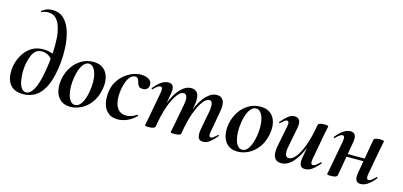

<svg xmlns="http://www.w3.org/2000/svg" viewBox="-66 -1159 3365 1604"><g transform="rotate(15 1617.0 -357.5)"><path d="M173 14Q121 14 90 -5Q59 -24 44.5 -55Q30 -86 28 -122Q26 -158 32 -192Q41 -241 66.5 -286.5Q92 -332 135.5 -362Q179 -392 241 -392Q271 -392 297 -385.5Q323 -379 345 -365L323 -327Q307 -349 283.5 -360.5Q260 -372 234 -372Q204 -372 183.5 -355.5Q163 -339 150.5 -309Q138 -279 130 -239Q123 -204 123 -163.5Q123 -123 130 -87.5Q137 -52 152.5 -29.5Q168 -7 193 -7Q228 -7 257 -59Q286 -111 305 -220Q310 -248 316 -293.5Q322 -339 325 -393.5Q328 -448 325 -502Q322 -556 309 -601Q296 -646 270 -673.5Q244 -701 201 -701Q173 -701 147 -688Q144 -686 140 -690.5Q136 -695 139 -697Q148 -703 171 -716Q194 -729 233 -729Q285 -729 320.5 -700Q356 -671 377 -622.5Q398 -574 406.5 -513Q415 -452 413.5 -387Q412 -322 402 -262Q385 -159 351.5 -98.5Q318 -38 272.5 -12Q227 14 173 14Z M581 14Q526 14 493.5 -15Q461 -44 451 -91Q441 -138 451 -193Q463 -254 495 -300.5Q527 -347 573 -373Q619 -399 672 -399Q728 -399 761 -371.5Q794 -344 805 -297.5Q816 -251 804 -193Q791 -125 755.5 -78.5Q720 -32 674 -9Q628 14 581 14ZM615 -11Q647 -11 670.5 -48.5Q694 -86 705 -149Q713 -194 712.5 -234.5Q712 -275 703 -307Q694 -339 678 -357Q662 -375 639 -375Q611 -375 587 -341Q563 -307 550 -236Q542 -191 543 -150Q544 -109 552.5 -78Q561 -47 577 -29Q593 -11 615 -11Z M991 13Q946 13 917.5 -6Q889 -25 874 -56Q859 -87 856 -125Q853 -163 860 -202Q871 -262 906.5 -306Q942 -350 990 -374.5Q1038 -399 1084 -399Q1107 -399 1129 -392.5Q1151 -386 1165.5 -371Q1180 -356 1178 -332Q1177 -312 1163.5 -299.5Q1150 -287 1127 -287Q1100 -287 1090 -301.5Q1080 -316 1077 -332Q1073 -347 1066 -359Q1059 -371 1040 -371Q1020 -371 1002.5 -354Q985 -337 973 -307Q961 -277 954 -237Q945 -182 951.5 -136Q958 -90 982.5 -63Q1007 -36 1052 -36Q1073 -36 1098.5 -45.5Q1124 -55 1140 -67Q1142 -69 1146 -65Q1150 -61 1148 -58Q1111 -21 1069.5 -4Q1028 13 991 13Z M1728 9Q1694 9 1685 -16Q1676 -41 1684 -89L1714 -248Q1722 -296 1716 -319Q1710 -342 1690 -342Q1666 -342 1637 -305.5Q1608 -269 1581 -196Q1554 -123 1536 -12L1518 -13Q1538 -135 1572 -221.5Q1606 -308 1650 -353.5Q1694 -399 1742 -399Q1781 -399 1797.5 -367Q1814 -335 1801 -267L1769 -89Q1764 -61 1768.5 -51.5Q1773 -42 1782 -42Q1793 -42 1805.5 -52Q1818 -62 1834 -77Q1838 -81 1842 -77Q1846 -73 1842 -69Q1811 -32 1784 -11.5Q1757 9 1728 9ZM1258 8Q1239 8 1232 5.5Q1225 3 1225 0Q1225 -4 1230.5 -26Q1236 -48 1240 -74L1281 -297Q1290 -346 1266 -346Q1256 -346 1241.5 -336Q1227 -326 1208 -306Q1205 -302 1201 -306.5Q1197 -311 1200 -315Q1236 -358 1265 -376.5Q1294 -395 1322 -395Q1354 -395 1364 -372.5Q1374 -350 1366 -309L1314 -12Q1309 8 1258 8ZM1480 8Q1461 8 1454 5.5Q1447 3 1447 0Q1447 -4 1452.5 -26Q1458 -48 1462 -74L1495 -250Q1504 -299 1496 -320.5Q1488 -342 1468 -342Q1442 -342 1412.5 -303Q1383 -264 1357 -190.5Q1331 -117 1314 -12L1296 -13Q1315 -132 1348.5 -218.5Q1382 -305 1426.5 -352Q1471 -399 1521 -399Q1559 -399 1576.5 -368Q1594 -337 1582 -269L1536 -12Q1533 8 1480 8Z M2027 14Q1972 14 1939.5 -15Q1907 -44 1897 -91Q1887 -138 1897 -193Q1909 -254 1941 -300.5Q1973 -347 2019 -373Q2065 -399 2118 -399Q2174 -399 2207 -371.5Q2240 -344 2251 -297.5Q2262 -251 2250 -193Q2237 -125 2201.5 -78.5Q2166 -32 2120 -9Q2074 14 2027 14ZM2061 -11Q2093 -11 2116.5 -48.5Q2140 -86 2151 -149Q2159 -194 2158.5 -234.5Q2158 -275 2149 -307Q2140 -339 2124 -357Q2108 -375 2085 -375Q2057 -375 2033 -341Q2009 -307 1996 -236Q1988 -191 1989 -150Q1990 -109 1998.5 -78Q2007 -47 2023 -29Q2039 -11 2061 -11Z M2404 13Q2362 13 2344.5 -19.5Q2327 -52 2340 -119L2375 -297Q2380 -326 2375.5 -335Q2371 -344 2362 -344Q2352 -344 2339 -334Q2326 -324 2310 -309Q2306 -305 2302 -309Q2298 -313 2302 -317Q2334 -355 2360 -375Q2386 -395 2415 -395Q2445 -395 2457.5 -372Q2470 -349 2459 -297L2428 -138Q2418 -90 2426 -67Q2434 -44 2455 -44Q2484 -44 2514.5 -82Q2545 -120 2572 -193.5Q2599 -267 2617 -374L2635 -373Q2616 -255 2581 -168Q2546 -81 2501 -34Q2456 13 2404 13ZM2609 9Q2577 9 2567.5 -13.5Q2558 -36 2565 -77L2617 -374Q2622 -394 2673 -394Q2693 -394 2699.5 -391Q2706 -388 2706 -386Q2706 -382 2701 -360Q2696 -338 2691 -312L2650 -89Q2641 -40 2665 -40Q2675 -40 2689.5 -50Q2704 -60 2723 -80Q2726 -84 2730 -79.5Q2734 -75 2731 -71Q2695 -28 2666.5 -9.5Q2638 9 2609 9Z M2833 8Q2814 8 2807 5.5Q2800 3 2800 0Q2800 -4 2805.5 -26Q2811 -48 2815 -74L2856 -297Q2865 -346 2841 -346Q2831 -346 2816.5 -336Q2802 -326 2783 -306Q2780 -302 2776 -306.5Q2772 -311 2775 -315Q2811 -358 2840 -376.5Q2869 -395 2897 -395Q2929 -395 2939 -372.5Q2949 -350 2941 -309L2889 -12Q2884 8 2833 8ZM2876 -181 2879 -205H3121L3118 -181ZM3091 9Q3059 9 3049.5 -13.5Q3040 -36 3047 -77L3099 -374Q3104 -394 3155 -394Q3175 -394 3181.5 -391Q3188 -388 3188 -386Q3188 -382 3183 -360Q3178 -338 3173 -312L3132 -89Q3123 -40 3147 -40Q3168 -40 3204 -80Q3208 -84 3212 -79.5Q3216 -75 3213 -71Q3177 -28 3148 -9.5Q3119 9 3091 9Z"/></g></svg>

Font: Cormorant Garamond Light
Style: Italic
Weight: 300
Italic angle: -10°
Designer: Christian Thalmann (Catharsis Fonts)
Foundry: Catharsis Fonts
Version: Version 4.001